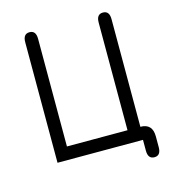

<svg xmlns="http://www.w3.org/2000/svg" viewBox="-107 -711 815 894"><g transform="rotate(-15 301.0 -264.5)"><path d="M559 0V52Q559 92 528 92Q497 92 497 52V0H85V-581Q85 -621 116 -621Q147 -621 147 -581V-62H439V-581Q439 -621 470 -621Q501 -621 501 -581V-62Q559 -62 559 0Z"/></g></svg>

Font: Jura Medium
Style: Regular
Weight: 500
Designer: Daniel Johnson, Alexei Vanyashin
Foundry: Daniel Johnson
Version: Version 5.103